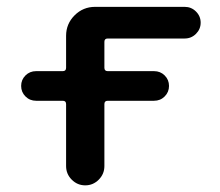

<svg xmlns="http://www.w3.org/2000/svg" viewBox="-20 -565 646 563"><path d="M85.9 -269.5Q67.4 -269.5 54.7 -282.2Q42 -294.9 42 -313Q42 -331.1 54.7 -343.8Q67.4 -356.4 85.9 -356.4H164.1Q173.8 -356.4 173.8 -366.2V-460Q173.8 -495.1 198.7 -520Q223.6 -544.9 258.8 -544.9H521.5Q541 -544.9 554.7 -531.2Q568.4 -517.6 568.4 -498.5Q568.4 -479.5 554.7 -465.8Q541 -452.1 521.5 -452.1H295.9Q286.1 -452.1 286.1 -442.4V-366.2Q286.1 -356.4 295.9 -356.4H431.6Q450.2 -356.4 462.9 -343.8Q475.6 -331.1 475.6 -313Q475.6 -294.9 462.9 -282.2Q450.2 -269.5 431.6 -269.5H295.9Q286.1 -269.5 286.1 -259.8V-78.1Q286.1 -54.7 269.5 -38.1Q252.9 -21.5 230 -21.5Q207 -21.5 190.4 -38.1Q173.8 -54.7 173.8 -78.1V-259.8Q173.8 -269.5 164.1 -269.5Z"/></svg>

Font: Gen Jyuu GothicX Medium
Style: Regular
Weight: 500
Designer: Ryoko NISHIZUKA (kana &amp; ideographs); Paul D. Hunt (Latin, Greek &amp; Cyrillic); Wenlong ZHANG (bopomofo); Sandoll C
Version: Version 1.058.20140828